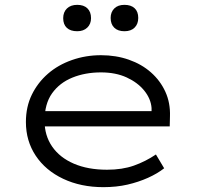

<svg xmlns="http://www.w3.org/2000/svg" viewBox="-20 -763 823 793"><path d="M407 10Q314 10 241 -24.5Q168 -59 127.5 -120Q87 -181 87 -259Q87 -322 111.5 -372Q136 -422 178 -458.5Q220 -495 277 -515Q334 -535 397 -535Q459 -535 512 -516.5Q565 -498 603.5 -464Q642 -430 663 -384Q684 -338 682 -282L681 -241H151L140 -304H624L606 -293V-317Q603 -355 576 -388.5Q549 -422 503.5 -443Q458 -464 397 -464Q332 -464 279 -442.5Q226 -421 195 -377.5Q164 -334 164 -264Q164 -203 195.5 -157.5Q227 -112 285 -87Q343 -62 422 -62Q485 -62 533 -79Q581 -96 624 -125L658 -68Q630 -46 591 -28.5Q552 -11 506.5 -0.5Q461 10 407 10ZM494 -634Q467 -634 452 -648.5Q437 -663 437 -689Q437 -713 452 -728Q467 -743 494 -743Q521 -743 536 -729Q551 -715 551 -689Q551 -664 536 -649Q521 -634 494 -634ZM299 -634Q271 -634 256 -648Q241 -662 241 -688Q241 -713 256.5 -728Q272 -743 299 -743Q326 -743 341 -728.5Q356 -714 356 -688Q356 -664 340.5 -649Q325 -634 299 -634Z"/></svg>

Font: Lexend Mega Light
Style: Regular
Weight: 300
Version: Version 1.007